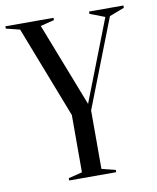

<svg xmlns="http://www.w3.org/2000/svg" viewBox="-85 -763 675 825"><g transform="rotate(-10 252.5 -350.0)"><path d="M295 -280V-25L355 -10V0H150V-10L210 -25V-275L55 -675L-5 -690V-700H205V-690L145 -675L287 -310L425 -665L360 -690V-700H510V-690L445 -665Z"/></g></svg>

Font: Oranienbaum
Style: Regular
Weight: 400
Designer: Oleg Pospelov and Jovanny Lemonad
Foundry: Oleg Pospelov and jovanny Lemonad
Version: Version 1.001; ttfautohint (v0.91) -l 8 -r 50 -G 200 -x 0 -w